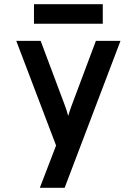

<svg xmlns="http://www.w3.org/2000/svg" viewBox="-20 -707 656 921"><path d="M171 194 249 -9 58 -511H175L292 -199Q296 -188 300 -175.5Q304 -163 307 -151Q311 -164 315 -176Q319 -188 323 -199L440 -511H558L290 194ZM143 -593V-687H473V-593Z"/></svg>

Font: Overpass Mono
Style: Bold
Weight: 700
Monospace: yes
Designer: Delve Withrington, Dave Bailey
Foundry: Delve Fonts LLC
Version: Version 4.000